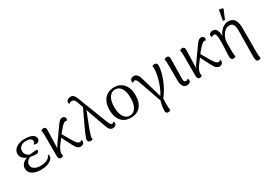

<svg xmlns="http://www.w3.org/2000/svg" viewBox="2 -1726 4068 2934"><g transform="rotate(-30 2036.5 -259.5)"><path d="M259 15Q161 15 104.5 -22.5Q48 -60 48 -124Q48 -172 82.5 -208Q117 -244 179 -261L185 -249Q130 -259 96 -295Q62 -331 62 -373Q62 -418 88.5 -450.5Q115 -483 162 -502Q209 -521 272 -521Q360 -521 405.5 -494.5Q451 -468 451 -426Q451 -399 433.5 -382Q416 -365 390 -365Q378 -365 366 -369Q354 -373 347 -379Q363 -390 369 -402Q375 -414 375 -427Q375 -452 347.5 -468Q320 -484 273 -484Q213 -484 178.5 -454Q144 -424 144 -375Q144 -337 170 -308Q196 -279 235 -269V-247Q189 -238 160 -209Q131 -180 131 -143Q131 -95 173 -68Q215 -41 279 -41Q319 -41 355 -49.5Q391 -58 418.5 -78.5Q446 -99 459 -134Q467 -130 470.5 -123Q474 -116 474 -108Q474 -72 445.5 -44.5Q417 -17 368.5 -1Q320 15 259 15ZM311 -228Q280 -228 254 -232Q228 -236 207 -241L216 -272Q250 -276 283 -280Q316 -284 350 -285Q359 -276 359 -266Q359 -251 347 -239.5Q335 -228 311 -228Z M611 11Q588 11 577 -5.5Q566 -22 566 -51V-402Q566 -438 563.5 -462Q561 -486 557 -502Q566 -510 577.5 -514.5Q589 -519 600 -519Q619 -519 631.5 -506.5Q644 -494 643 -464L632 -85L618 -87Q622 -121 639.5 -155.5Q657 -190 674 -213L788 -373Q816 -411 838 -443.5Q860 -476 882.5 -496Q905 -516 933 -516Q953 -516 967.5 -503.5Q982 -491 982 -471Q982 -463 979 -454Q976 -445 972 -439Q967 -442 962.5 -443Q958 -444 952 -444Q933 -444 910.5 -426.5Q888 -409 864 -381.5Q840 -354 815 -324L704 -175Q688 -156 675 -133Q662 -110 654 -87.5Q646 -65 646 -46Q646 -34 648 -25Q650 -16 653 -6Q646 0 635.5 5.5Q625 11 611 11ZM958 11Q934 11 915 -1.5Q896 -14 880.5 -36.5Q865 -59 850 -89L747 -290L780 -330L895 -133Q919 -92 939.5 -73.5Q960 -55 981 -55Q993 -55 1000.5 -62Q1008 -69 1012 -75Q1016 -71 1019.5 -64Q1023 -57 1023 -46Q1023 -33 1016 -20Q1009 -7 994.5 2Q980 11 958 11Z M1524 13Q1498 13 1481 -0.5Q1464 -14 1452 -39.5Q1440 -65 1428 -98L1272 -540Q1258 -586 1246 -613Q1234 -640 1220 -651.5Q1206 -663 1187 -663Q1169 -663 1154 -656Q1139 -649 1132 -641Q1129 -645 1126.5 -652Q1124 -659 1124 -666Q1124 -695 1147 -712Q1170 -729 1199 -729Q1232 -729 1251 -710Q1270 -691 1285.5 -655Q1301 -619 1319 -567L1487 -135Q1503 -94 1515.5 -73Q1528 -52 1549 -52Q1560 -52 1568.5 -58.5Q1577 -65 1581 -72Q1585 -68 1588 -60.5Q1591 -53 1591 -42Q1591 -31 1584 -18Q1577 -5 1562 4Q1547 13 1524 13ZM1134 13Q1117 13 1105.5 6Q1094 -1 1089.5 -11.5Q1085 -22 1085 -30Q1085 -44 1096 -75.5Q1107 -107 1126 -150.5Q1145 -194 1168 -243Q1191 -292 1214.5 -341Q1238 -390 1258.5 -433Q1279 -476 1293 -505L1327 -476Q1318 -448 1302.5 -408Q1287 -368 1269 -321.5Q1251 -275 1233 -228.5Q1215 -182 1199.5 -140.5Q1184 -99 1175.5 -68Q1167 -37 1167 -21Q1167 -15 1168 -8.5Q1169 -2 1172 3Q1166 7 1156 10Q1146 13 1134 13Z M1845 13Q1737 13 1676.5 -57.5Q1616 -128 1616 -254Q1616 -338 1644.5 -397.5Q1673 -457 1725.5 -489Q1778 -521 1848 -521Q1917 -521 1967.5 -489Q2018 -457 2046.5 -397.5Q2075 -338 2075 -254Q2075 -128 2014.5 -57.5Q1954 13 1845 13ZM1845 -23Q1910 -23 1949.5 -83Q1989 -143 1989 -254Q1989 -365 1950.5 -424.5Q1912 -484 1845 -484Q1780 -484 1740.5 -424.5Q1701 -365 1701 -254Q1701 -143 1741.5 -83Q1782 -23 1845 -23Z M2399 30 2370 25 2221 -398Q2210 -428 2198 -440.5Q2186 -453 2171 -453Q2159 -453 2150.5 -447Q2142 -441 2137 -433Q2132 -438 2129 -445Q2126 -452 2126 -462Q2126 -481 2143.5 -500Q2161 -519 2194 -519Q2229 -519 2253.5 -492.5Q2278 -466 2292 -408L2405 -20L2383 -32Q2412 -71 2437 -124Q2462 -177 2482 -236Q2502 -295 2513.5 -355Q2525 -415 2525 -469Q2525 -484 2523.5 -494Q2522 -504 2519 -508Q2527 -513 2538 -516Q2549 -519 2561 -519Q2584 -519 2595.5 -505Q2607 -491 2607 -470Q2607 -423 2594 -367Q2581 -311 2559.5 -254Q2538 -197 2512 -145Q2486 -93 2458 -54ZM2382 225Q2357 225 2347 212.5Q2337 200 2337 170Q2337 142 2342 107Q2347 72 2356 38Q2365 4 2375 -19L2417 -14Q2414 31 2413 75Q2412 119 2414.5 154.5Q2417 190 2421 208Q2415 216 2404 220.5Q2393 225 2382 225Z M2836 13Q2787 13 2764.5 -25.5Q2742 -64 2742 -125L2741 -402Q2741 -438 2738.5 -462Q2736 -486 2732 -502Q2744 -511 2754.5 -515Q2765 -519 2778 -519Q2796 -519 2809 -506.5Q2822 -494 2820 -464L2815 -118Q2813 -84 2822.5 -68.5Q2832 -53 2854 -53Q2866 -53 2875 -58Q2884 -63 2891 -72Q2896 -66 2898.5 -56.5Q2901 -47 2901 -39Q2901 -15 2881 -1Q2861 13 2836 13Z M3060 11Q3037 11 3026 -5.5Q3015 -22 3015 -51V-402Q3015 -438 3012.5 -462Q3010 -486 3006 -502Q3015 -510 3026.5 -514.5Q3038 -519 3049 -519Q3068 -519 3080.5 -506.5Q3093 -494 3092 -464L3081 -85L3067 -87Q3071 -121 3088.5 -155.5Q3106 -190 3123 -213L3237 -373Q3265 -411 3287 -443.5Q3309 -476 3331.5 -496Q3354 -516 3382 -516Q3402 -516 3416.5 -503.5Q3431 -491 3431 -471Q3431 -463 3428 -454Q3425 -445 3421 -439Q3416 -442 3411.5 -443Q3407 -444 3401 -444Q3382 -444 3359.5 -426.5Q3337 -409 3313 -381.5Q3289 -354 3264 -324L3153 -175Q3137 -156 3124 -133Q3111 -110 3103 -87.5Q3095 -65 3095 -46Q3095 -34 3097 -25Q3099 -16 3102 -6Q3095 0 3084.5 5.5Q3074 11 3060 11ZM3407 11Q3383 11 3364 -1.5Q3345 -14 3329.5 -36.5Q3314 -59 3299 -89L3196 -290L3229 -330L3344 -133Q3368 -92 3388.5 -73.5Q3409 -55 3430 -55Q3442 -55 3449.5 -62Q3457 -69 3461 -75Q3465 -71 3468.5 -64Q3472 -57 3472 -46Q3472 -33 3465 -20Q3458 -7 3443.5 2Q3429 11 3407 11Z M3972 227Q3952 227 3942.5 215.5Q3933 204 3929.5 184.5Q3926 165 3926 141L3932 -328Q3932 -371 3923.5 -399.5Q3915 -428 3896.5 -443Q3878 -458 3846 -458Q3808 -458 3778 -437Q3748 -416 3727 -383.5Q3706 -351 3695 -315.5Q3684 -280 3684 -253V-88Q3684 -57 3686.5 -38Q3689 -19 3694 -4Q3686 2 3675.5 7.5Q3665 13 3650 13Q3626 13 3615 -7.5Q3604 -28 3606 -66L3616 -284Q3616 -338 3613.5 -376Q3611 -414 3601.5 -433.5Q3592 -453 3568 -453Q3555 -453 3546 -448Q3537 -443 3531 -436Q3526 -441 3523 -449.5Q3520 -458 3520 -467Q3520 -490 3539.5 -504.5Q3559 -519 3585 -519Q3614 -519 3635 -502.5Q3656 -486 3667.5 -444Q3679 -402 3675 -326L3661 -331Q3683 -398 3716 -440Q3749 -482 3787 -501.5Q3825 -521 3863 -521Q3890 -521 3915.5 -512.5Q3941 -504 3960.5 -482Q3980 -460 3991.5 -420.5Q4003 -381 4003 -318V79Q4003 101 4003.5 126.5Q4004 152 4006.5 174Q4009 196 4014 209Q4009 215 3997 221Q3985 227 3972 227ZM3833 -563Q3825 -563 3814 -564.5Q3803 -566 3798 -570L3831 -746Q3849 -747 3869.5 -741.5Q3890 -736 3901 -727Z"/></g></svg>

Font: Arima
Style: Regular
Weight: 400
Designer: Joana Correia and Natanael Gama
Foundry: NDISCOVER
Version: Version 1.101;gftools[0.9.23]